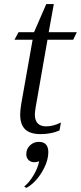

<svg xmlns="http://www.w3.org/2000/svg" viewBox="-20 -648 397 942"><path d="M79 -86Q79 -105 84 -137L140 -453H51L71 -490H147L207 -628H244L219 -490H357L339 -453H213L155 -122Q151 -96 151 -87Q151 -28 207 -28Q241 -28 279 -47L272 -8Q232 10 179 10Q128 10 103.5 -13.5Q79 -37 79 -86ZM99 267Q123 248 144.5 212Q166 176 172 143Q160 148 149 148Q131 148 120 137Q109 126 109 108Q109 83 127 65.5Q145 48 170 48Q217 48 217 98Q217 145 184.5 198Q152 251 109 274Z"/></svg>

Font: Fahkwang Light
Style: Italic
Weight: 300
Italic angle: -10°
Version: Version 1.000; ttfautohint (v1.6)